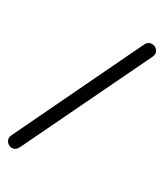

<svg xmlns="http://www.w3.org/2000/svg" viewBox="-252 -828 828 967"><g transform="rotate(30 161.5 -344.5)"><path d="M-47.5 4 302.2 -725Q312.6 -746.4 333.8 -747.5Q355 -748.6 367.8 -731.9Q380.6 -715.2 369.6 -692.6L19.2 35.6Q7.8 58.4 -12.7 59Q-33.2 59.6 -45.7 42.6Q-58.1 25.6 -47.5 4Z"/></g></svg>

Font: SN Pro Thin
Style: Italic
Weight: 200
Italic angle: -9°
Designer: Tobias Whetton
Foundry: Supernotes
Version: Version 1.003;Glyphs 3.3 (3324)